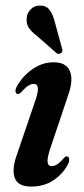

<svg xmlns="http://www.w3.org/2000/svg" viewBox="-20 -677 308 706"><path d="M170 -66Q179 -66 189.5 -72.2Q200 -78.5 215 -96Q221.5 -103 226.5 -102Q232.5 -101.5 234.2 -93.2Q236 -85 229 -71Q208.5 -34.5 174.5 -12.8Q140.5 9 95 9Q47 9 34.8 -21.5Q22.5 -52 41 -105L109 -304.5Q121 -338.5 119.2 -353.5Q117.5 -368.5 104 -368.5Q94.5 -368.5 83.8 -361.8Q73 -355 56.5 -336.5Q50 -330.5 45 -331.5Q39 -332 37.2 -339.8Q35.5 -347.5 42.5 -360.5Q66 -400.5 101.5 -424.2Q137 -448 177.5 -448Q222.5 -448 236.5 -416.5Q250.5 -385 232 -331L164.5 -130Q153 -95 155 -80.5Q157 -66 170 -66ZM180 -601.5 208 -499.5Q212.5 -488.5 205 -482.5Q197 -475.5 188 -481.5L117.5 -543.5Q95.5 -560 85.5 -575.5Q75.5 -591 78.5 -614Q80 -629 93 -642.8Q106 -656.5 127 -656.5Q148.5 -657 160.5 -642.8Q172.5 -628.5 180 -601.5Z"/></svg>

Font: Fraunces 144pt Soft SemiBold
Style: Italic
Weight: 600
Italic angle: -16°
Version: Version 1.000;[b76b70a41]